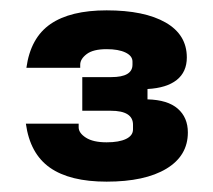

<svg xmlns="http://www.w3.org/2000/svg" viewBox="-20 -714 412 371"><path d="M186 -363Q115 -363 76.5 -390Q38 -417 30 -475H132V-468Q132 -457 146 -448Q160 -439 186 -439Q210 -439 223.5 -445.5Q237 -452 237 -464V-473Q237 -500 194 -500H139V-565H195Q236 -565 236 -589V-595Q236 -606 222.5 -612.5Q209 -619 186 -619Q160 -619 147.5 -609.5Q135 -600 135 -589V-583H31Q39 -641 77.5 -667.5Q116 -694 186 -694Q259 -694 300 -670.5Q341 -647 341 -603Q341 -575 321.5 -559.5Q302 -544 265 -542V-522Q304 -521 323.5 -504Q343 -487 343 -458Q343 -413 301.5 -388Q260 -363 186 -363Z"/></svg>

Font: Mozilla Headline ExtraLight
Style: Regular
Weight: 200
Designer: Studio DRAMA
Foundry: Studio DRAMA
Version: Version 1.000